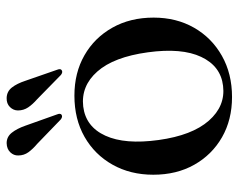

<svg xmlns="http://www.w3.org/2000/svg" viewBox="-90 -618 719 578"><g transform="rotate(-90 269.0 -328.5)"><path d="M270.5 -463.5Q339.5 -463.5 392.2 -433.2Q445 -403 475.2 -349.2Q505.5 -295.5 505.5 -225Q505.5 -156.5 475 -103.2Q444.5 -50 390.5 -19.5Q336.5 11 266.5 11Q198 11 145.2 -19.2Q92.5 -49.5 62.5 -102.8Q32.5 -156 32.5 -226Q32.5 -295 62.8 -348.8Q93 -402.5 146.5 -433Q200 -463.5 270.5 -463.5ZM300 -16Q359.5 -23 387.2 -81.8Q415 -140.5 401 -242.5Q387 -345 343.2 -394.5Q299.5 -444 238 -437Q177 -429.5 150 -370.2Q123 -311 137 -210Q151 -109 195.2 -58.8Q239.5 -8.5 300 -16ZM315.5 -610.5 348.5 -515.5Q352.5 -505.5 347.5 -502Q341.5 -497.5 333 -504L260 -575.5Q244.5 -589 235.2 -602.8Q226 -616.5 226 -633.5Q226 -647 236.2 -657.5Q246.5 -668 263.5 -667.5Q283 -667 295 -651.8Q307 -636.5 315.5 -610.5ZM180 -611.5 214 -516Q218 -506.5 213.5 -502.5Q207.5 -498 199 -504.5L125.5 -575.5Q110 -588.5 100.2 -602Q90.5 -615.5 90.5 -632.5Q90 -646 100 -656.5Q110 -667 127.5 -667.5Q146.5 -667.5 158.8 -652.2Q171 -637 180 -611.5Z"/></g></svg>

Font: Fraunces 72pt S000
Style: Regular
Weight: 400
Version: Version 1.000; ttfautohint (v1.8.3)